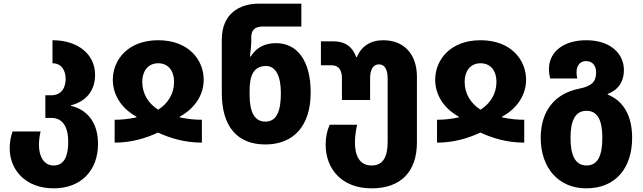

<svg xmlns="http://www.w3.org/2000/svg" viewBox="-20 -780 3515 1050"><path d="M273 250C425 250 516 151 516 7C516 -118 449 -183 368 -201V-204C449 -225 500 -282 500 -371C500 -481 409 -560 267 -560V-434C315 -434 339 -396 339 -349C339 -301 317 -259 260 -259H228V-135H262C320 -135 353 -90 353 -4C353 76 330 125 273 125C218 125 193 72 193 13C193 -13 197 -40 202 -61H49C39 -34 33 -4 33 31C33 153 124 250 273 250Z M607 0C699 0 777 -24 844 -55C912 -24 990 0 1084 0V-125C1049 -125 1011 -128 963 -138V-142C1052 -191 1094 -267 1094 -344C1094 -452 1012 -560 845 -560C679 -560 597 -452 597 -344C597 -267 638 -191 726 -142V-138C677 -128 641 -125 607 -125ZM845 -180C792 -214 758 -266 758 -333C758 -389 788 -434 845 -434C903 -434 932 -389 932 -333C932 -266 898 -214 845 -180Z M1431 10C1587 10 1679 -93 1679 -274C1679 -450 1604 -544 1490 -544C1423 -544 1381 -517 1351 -471H1347C1351 -503 1354 -533 1354 -556V-576C1354 -618 1377 -635 1417 -635H1628V-760H1396C1289 -760 1193 -705 1193 -563V-271C1193 -89 1277 10 1431 10ZM1431 -115C1373 -115 1345 -165 1345 -262V-284C1345 -369 1368 -419 1435 -419C1487 -419 1516 -366 1516 -271C1516 -173 1494 -115 1431 -115Z M2012 250C2175 250 2260 156 2260 -1V-361C2260 -478 2195 -560 2075 -560C2006 -560 1955 -526 1932 -468H1928C1907 -526 1866 -554 1802 -554H1735V-423H1794C1831 -423 1850 -398 1850 -352V-233H2004V-351C2004 -402 2022 -428 2052 -428C2083 -428 2100 -402 2100 -349V-6C2100 74 2078 125 2012 125C1944 125 1921 68 1921 -2C1921 -35 1927 -70 1933 -98H1783C1768 -64 1761 -29 1761 11C1761 145 1850 250 2012 250Z M2370 0C2462 0 2540 -24 2607 -55C2675 -24 2753 0 2847 0V-125C2812 -125 2774 -128 2726 -138V-142C2815 -191 2857 -267 2857 -344C2857 -452 2775 -560 2608 -560C2442 -560 2360 -452 2360 -344C2360 -267 2401 -191 2489 -142V-138C2440 -128 2404 -125 2370 -125ZM2608 -180C2555 -214 2521 -266 2521 -333C2521 -389 2551 -434 2608 -434C2666 -434 2695 -389 2695 -333C2695 -266 2661 -214 2608 -180Z M3186 250C3351 250 3437 134 3437 -26C3437 -147 3390 -228 3303 -263V-266C3372 -293 3392 -345 3392 -397C3392 -485 3320 -560 3186 -560C3061 -560 2982 -496 2982 -402C2982 -386 2984 -370 2989 -351H3137C3134 -363 3133 -374 3133 -385C3133 -422 3152 -446 3186 -446C3221 -446 3240 -419 3240 -384C3240 -333 3216 -309 3147 -295C3020 -270 2937 -179 2937 -26C2937 135 3032 250 3186 250ZM3188 125C3125 125 3100 68 3100 -26C3100 -120 3126 -174 3187 -174C3250 -174 3274 -120 3274 -26C3274 69 3250 125 3188 125Z"/></svg>

Font: Noto Sans Georgian SemiCondensed ExtraBold
Style: Regular
Weight: 800
Width: 4
Designer: Monotype Design Team, Akaki Razmadze
Foundry: Google LLC
Version: Version 2.005